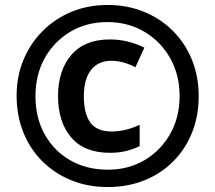

<svg xmlns="http://www.w3.org/2000/svg" viewBox="-20 -744 868 774"><path d="M414 10Q333 10 265.5 -18Q198 -46 149 -95.5Q100 -145 73.5 -212Q47 -279 47 -358Q47 -436 74.5 -502.5Q102 -569 152 -619Q202 -669 268.5 -696.5Q335 -724 414 -724Q492 -724 559 -697Q626 -670 676 -620.5Q726 -571 753.5 -503.5Q781 -436 781 -356Q781 -276 754 -209Q727 -142 678 -93Q629 -44 562 -17Q495 10 414 10ZM415 -60Q498 -60 563 -98.5Q628 -137 666 -204Q704 -271 704 -357Q704 -442 666 -509.5Q628 -577 562 -616Q496 -655 413 -655Q329 -655 263.5 -616Q198 -577 160.5 -510Q123 -443 123 -356Q123 -268 161 -201Q199 -134 264.5 -97Q330 -60 415 -60ZM423 -128Q320 -128 267 -190Q214 -252 214 -357Q214 -460 267.5 -522.5Q321 -585 423 -585Q495 -585 562 -552L526 -473Q475 -499 429 -499Q376 -499 347 -462Q318 -425 318 -356Q318 -285 344.5 -249.5Q371 -214 430 -214Q486 -214 543 -241V-155Q516 -142 487.5 -135Q459 -128 423 -128Z"/></svg>

Font: Noto Sans Gujarati SemiCondensed ExtraBold
Style: Regular
Weight: 800
Width: 4
Designer: Jelle Bosma - Monotype Design Team, Universal Thirst
Foundry: Monotype Imaging Inc.
Version: Version 2.106; ttfautohint (v1.8.4.7-5d5b)